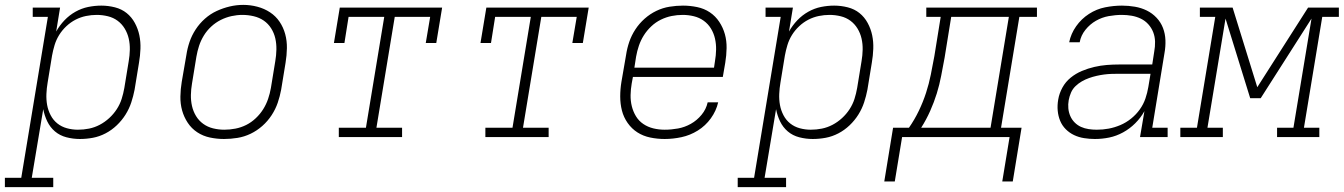

<svg xmlns="http://www.w3.org/2000/svg" viewBox="-69 -561 5501 786"><path d="M-49 205V167H18L127 -492H65V-530H177L161 -432Q175 -457 195 -478Q215 -499 240 -513Q265 -527 292 -532.5Q319 -538 346 -538Q346 -538 346 -538Q346 -538 346 -538Q374 -538 401.5 -531Q429 -524 449.5 -507.5Q470 -491 483 -467Q496 -443 501.5 -416.5Q507 -390 506 -361.5Q505 -333 500 -304L482 -194Q477 -168 468.5 -142Q460 -116 445 -92Q430 -68 409 -48Q388 -28 363 -15Q338 -2 311.5 3Q285 8 258 8Q230 8 203 1Q176 -6 156 -23Q136 -40 124.5 -64Q113 -88 108 -114L61 167H149V205ZM250 -30Q273 -30 295.5 -34.5Q318 -39 339 -50Q360 -61 378 -77.5Q396 -94 409 -114Q422 -134 429 -156Q436 -178 440 -201L458 -311Q462 -334 462.5 -357.5Q463 -381 458 -403Q453 -425 441.5 -444Q430 -463 412.5 -476Q395 -489 372.5 -494.5Q350 -500 327 -500Q305 -500 283 -495.5Q261 -491 240.5 -480.5Q220 -470 202.5 -453.5Q185 -437 173 -417.5Q161 -398 154.5 -376.5Q148 -355 144 -333L126 -223Q122 -200 121 -176.5Q120 -153 124 -131Q128 -109 138.5 -89Q149 -69 166 -55.5Q183 -42 205 -36Q227 -30 250 -30Z M848 8Q819 8 790.5 2Q762 -4 738.5 -19.5Q715 -35 699.5 -58.5Q684 -82 676.5 -109Q669 -136 669.5 -166Q670 -196 675 -226L694 -336Q698 -363 707 -389.5Q716 -416 732 -440.5Q748 -465 770 -484.5Q792 -504 818 -516Q844 -528 871.5 -534.5Q899 -541 927 -541Q956 -541 984.5 -533.5Q1013 -526 1036.5 -510.5Q1060 -495 1075.5 -472Q1091 -449 1098.5 -421.5Q1106 -394 1105.5 -364Q1105 -334 1100 -304L1082 -194Q1077 -167 1068 -140.5Q1059 -114 1043 -89.5Q1027 -65 1005 -45.5Q983 -26 957 -13.5Q931 -1 903 3.5Q875 8 848 8ZM849 -30Q872 -30 895 -34.5Q918 -39 939 -49.5Q960 -60 978 -77Q996 -94 1008.5 -114Q1021 -134 1028.5 -156Q1036 -178 1040 -201L1058 -311Q1062 -334 1062.5 -358Q1063 -382 1058 -404Q1053 -426 1041 -445Q1029 -464 1011 -476.5Q993 -489 970 -494.5Q947 -500 923 -500Q901 -500 878.5 -495Q856 -490 835 -479.5Q814 -469 796 -452.5Q778 -436 765.5 -415.5Q753 -395 746 -373.5Q739 -352 735 -329L717 -219Q713 -196 712.5 -172.5Q712 -149 717 -127Q722 -105 733.5 -86Q745 -67 763 -54Q781 -41 803.5 -35.5Q826 -30 849 -30Z M1318 0V-38H1429L1504 -492H1358L1341 -385H1298L1322 -530H1741L1717 -385H1674L1692 -492H1547L1472 -38H1577V0Z M1918 0V-38H2029L2104 -492H1958L1941 -385H1898L1922 -530H2341L2317 -385H2274L2292 -492H2147L2072 -38H2177V0Z M2652 8Q2622 8 2593 2Q2564 -4 2540.5 -19Q2517 -34 2500.5 -57.5Q2484 -81 2477 -108.5Q2470 -136 2470 -166Q2470 -196 2475 -226L2494 -336Q2498 -363 2507 -389.5Q2516 -416 2532 -440.5Q2548 -465 2570 -484.5Q2592 -504 2618 -516.5Q2644 -529 2672 -533.5Q2700 -538 2727 -538Q2756 -538 2785 -532Q2814 -526 2837 -510.5Q2860 -495 2875.5 -471.5Q2891 -448 2898.5 -421Q2906 -394 2905.5 -364Q2905 -334 2900 -304L2890 -246H2522L2517 -219Q2513 -196 2512.5 -172Q2512 -148 2517.5 -126Q2523 -104 2534.5 -85Q2546 -66 2564.5 -53.5Q2583 -41 2605.5 -35.5Q2628 -30 2652 -30Q2679 -30 2706.5 -35Q2734 -40 2759 -54Q2784 -68 2803 -91Q2822 -114 2828 -142H2871Q2863 -107 2841 -76.5Q2819 -46 2787.5 -26.5Q2756 -7 2721 0.5Q2686 8 2652 8ZM2854 -284 2858 -311Q2862 -334 2862.5 -357.5Q2863 -381 2858 -403Q2853 -425 2841.5 -444Q2830 -463 2812 -476Q2794 -489 2771.5 -494.5Q2749 -500 2726 -500Q2703 -500 2680.5 -495.5Q2658 -491 2636.5 -480.5Q2615 -470 2597 -453Q2579 -436 2566.5 -416Q2554 -396 2546.5 -374Q2539 -352 2535 -329L2528 -284Z M2951 205V167H3018L3127 -492H3065V-530H3177L3161 -432Q3175 -457 3195 -478Q3215 -499 3240 -513Q3265 -527 3292 -532.5Q3319 -538 3346 -538Q3346 -538 3346 -538Q3346 -538 3346 -538Q3374 -538 3401.5 -531Q3429 -524 3449.5 -507.5Q3470 -491 3483 -467Q3496 -443 3501.5 -416.5Q3507 -390 3506 -361.5Q3505 -333 3500 -304L3482 -194Q3477 -168 3468.5 -142Q3460 -116 3445 -92Q3430 -68 3409 -48Q3388 -28 3363 -15Q3338 -2 3311.5 3Q3285 8 3258 8Q3230 8 3203 1Q3176 -6 3156 -23Q3136 -40 3124.5 -64Q3113 -88 3108 -114L3061 167H3149V205ZM3250 -30Q3273 -30 3295.5 -34.5Q3318 -39 3339 -50Q3360 -61 3378 -77.5Q3396 -94 3409 -114Q3422 -134 3429 -156Q3436 -178 3440 -201L3458 -311Q3462 -334 3462.5 -357.5Q3463 -381 3458 -403Q3453 -425 3441.5 -444Q3430 -463 3412.5 -476Q3395 -489 3372.5 -494.5Q3350 -500 3327 -500Q3305 -500 3283 -495.5Q3261 -491 3240.5 -480.5Q3220 -470 3202.5 -453.5Q3185 -437 3173 -417.5Q3161 -398 3154.5 -376.5Q3148 -355 3144 -333L3126 -223Q3122 -200 3121 -176.5Q3120 -153 3124 -131Q3128 -109 3138.5 -89Q3149 -69 3166 -55.5Q3183 -42 3205 -36Q3227 -30 3250 -30Z M3594 182H3551L3587 -38H3652Q3675 -71 3692.5 -107.5Q3710 -144 3722 -181Q3734 -218 3741.5 -255.5Q3749 -293 3756 -331L3782 -492H3723V-530H4176V-492H4104L4029 -38H4113L4077 182H4034L4064 0H3624ZM3986 -38 4061 -492H3825L3798 -325Q3791 -288 3784 -251Q3777 -214 3766 -178.5Q3755 -143 3739 -107Q3723 -71 3702 -38Z M4413 8Q4391 8 4369 4.5Q4347 1 4328 -8Q4309 -17 4294 -32Q4279 -47 4271 -66.5Q4263 -86 4261 -108Q4259 -130 4263 -153Q4267 -178 4280 -202Q4293 -226 4314 -243Q4335 -260 4360 -270.5Q4385 -281 4411 -287Q4437 -293 4462 -295Q4487 -297 4513 -297H4648L4656 -349Q4660 -370 4659.5 -390.5Q4659 -411 4652 -429Q4645 -447 4632 -461.5Q4619 -476 4601.5 -484.5Q4584 -493 4564 -496.5Q4544 -500 4524 -500Q4497 -500 4469.5 -495Q4442 -490 4417.5 -476Q4393 -462 4374.5 -439Q4356 -416 4351 -388H4308Q4315 -423 4336.5 -453.5Q4358 -484 4389 -504Q4420 -524 4455 -531Q4490 -538 4524 -538Q4551 -538 4577 -533.5Q4603 -529 4625.5 -518Q4648 -507 4665.5 -488.5Q4683 -470 4692 -446.5Q4701 -423 4702 -396.5Q4703 -370 4698 -343L4648 -38H4711V0H4598L4616 -106Q4601 -79 4578.5 -56.5Q4556 -34 4528.5 -19Q4501 -4 4472 2Q4443 8 4413 8ZM4421 -30Q4446 -30 4470 -34.5Q4494 -39 4517.5 -49Q4541 -59 4561.5 -75.5Q4582 -92 4597 -113Q4612 -134 4620 -157.5Q4628 -181 4632 -205L4641 -259H4513Q4497 -259 4481.5 -258.5Q4466 -258 4451 -256Q4436 -254 4420.5 -250.5Q4405 -247 4389.5 -241.5Q4374 -236 4360 -228Q4346 -220 4334 -208.5Q4322 -197 4315.5 -182Q4309 -167 4306 -151Q4303 -134 4304.5 -117.5Q4306 -101 4312.5 -86Q4319 -71 4330.5 -59.5Q4342 -48 4356.5 -41.5Q4371 -35 4387.5 -32.5Q4404 -30 4421 -30Z M4763 0V-38H4831L4906 -492H4843V-530H4977L5078 -204L5286 -530H5412V-492H5344L5269 -38H5332V0H5159V-38H5226L5300 -485L5092 -159H5049L4948 -485L4874 -38H4937V0Z"/></svg>

Font: Iosevka Slab XLtExObl
Style: Regular
Weight: 200
Width: 7
Italic angle: -9°
Monospace: yes
Designer: Belleve Invis
Foundry: Belleve Invis
Version: Version 11.1.1; ttfautohint (v1.8.3)